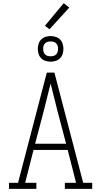

<svg xmlns="http://www.w3.org/2000/svg" viewBox="-20 -1194 640 1214"><path d="M37 0V-38H94L276 -735H324L506 -38H563V0H390V-38H461L408 -246H192L139 -38H210V0ZM202 -285H398L344 -490Q333 -534 322 -578Q311 -622 300 -666Q289 -622 278 -578Q267 -534 256 -490ZM300 -804Q284 -804 268 -809Q252 -814 240.5 -825.5Q229 -837 224 -853Q219 -869 219 -885Q219 -901 224 -917Q229 -933 240.5 -944.5Q252 -956 268 -961Q284 -966 300 -966Q316 -966 332 -961Q348 -956 359.5 -944.5Q371 -933 376 -917Q381 -901 381 -885Q381 -869 376 -853Q371 -837 359.5 -825.5Q348 -814 332 -809Q316 -804 300 -804ZM300 -838Q310 -838 319 -840.5Q328 -843 335 -850Q342 -857 344.5 -866Q347 -875 347 -885Q347 -895 344.5 -904Q342 -913 335 -920Q328 -927 319 -929.5Q310 -932 300 -932Q290 -932 281 -929.5Q272 -927 265 -920Q258 -913 255.5 -904Q253 -895 253 -885Q253 -875 255.5 -866Q258 -857 265 -850Q272 -843 281 -840.5Q290 -838 300 -838ZM293 -1009 264 -1031 383 -1174 418 -1146Z"/></svg>

Font: Iosevka Etoile Extralight
Style: Regular
Weight: 200
Designer: Belleve Invis
Foundry: Belleve Invis
Version: Version 22.1.2; ttfautohint (v1.8.4)